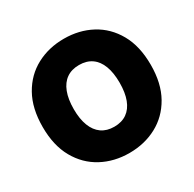

<svg xmlns="http://www.w3.org/2000/svg" viewBox="-162 -907 1097 1088"><g transform="rotate(-30 386.0 -363.5)"><path d="M386.2 9.8Q287.1 9.8 206.8 -33.2Q126.5 -76.2 79.6 -159.4Q32.7 -242.7 32.7 -363.3Q32.7 -484.9 79.6 -568.4Q126.5 -651.9 206.8 -694.6Q287.1 -737.3 386.2 -737.3Q485.4 -737.3 565.4 -694.6Q645.5 -651.9 692.6 -568.4Q739.7 -484.9 739.7 -363.3Q739.7 -242.2 692.6 -158.9Q645.5 -75.7 565.4 -33Q485.4 9.8 386.2 9.8ZM386.2 -162.1Q435.1 -162.1 468.5 -185.5Q502 -209 519 -253.9Q536.1 -298.8 536.1 -363.3Q536.1 -428.2 519 -473.4Q502 -518.6 468.5 -542Q435.1 -565.4 386.2 -565.4Q337.4 -565.4 304 -542Q270.5 -518.6 253.2 -473.4Q235.8 -428.2 235.8 -363.3Q235.8 -298.8 253.2 -253.9Q270.5 -209 304 -185.5Q337.4 -162.1 386.2 -162.1Z"/></g></svg>

Font: Inter 16pt Black
Style: Regular
Weight: 900
Version: Version 4.001;git-66647c0bb